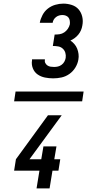

<svg xmlns="http://www.w3.org/2000/svg" viewBox="-20 -873 540 1061"><path d="M434 -313H58L66 -367H442ZM274 -440Q251 -440 228.5 -444.5Q206 -449 188 -461.5Q170 -474 161.5 -495.5Q153 -517 157 -540V-545H228V-543Q226 -533 230.5 -524.5Q235 -516 242.5 -511Q250 -506 259.5 -504.5Q269 -503 279 -503Q290 -503 300.5 -505.5Q311 -508 320.5 -515Q330 -522 335.5 -532Q341 -542 343 -553Q345 -568 341 -581.5Q337 -595 326.5 -604.5Q316 -614 301.5 -616.5Q287 -619 272 -619L282 -682Q296 -682 309.5 -684Q323 -686 335 -694Q347 -702 355 -714Q363 -726 366 -739Q367 -749 365.5 -759Q364 -769 358.5 -776Q353 -783 344 -786.5Q335 -790 325 -790Q316 -790 307 -787.5Q298 -785 290 -779Q282 -773 277 -764.5Q272 -756 271 -747H200V-748Q204 -769 215 -790Q226 -811 244.5 -825.5Q263 -840 285.5 -846.5Q308 -853 330 -853Q354 -853 377 -845.5Q400 -838 414.5 -821Q429 -804 434.5 -780.5Q440 -757 435 -732Q433 -719 427.5 -706Q422 -693 413 -682Q404 -671 392.5 -662.5Q381 -654 369 -649Q381 -641 391 -629.5Q401 -618 406.5 -604Q412 -590 414 -574.5Q416 -559 413 -543Q409 -520 396 -499Q383 -478 363 -464Q343 -450 320 -445Q297 -440 274 -440ZM182 168 198 70H58L68 7L245 -236H321L143 7H208L220 -64H292L280 7H313L303 70H270L254 168Z"/></svg>

Font: Iosevka Term Curly Medium
Style: Italic
Weight: 500
Italic angle: -9°
Designer: Belleve Invis
Foundry: Belleve Invis
Version: Version 32.3.0